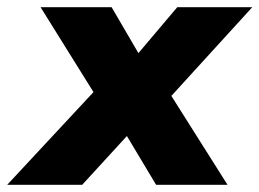

<svg xmlns="http://www.w3.org/2000/svg" viewBox="-79 -515 723 535"><path d="M-59 0 210 -289 211 -211 34 -495H232L323 -339H283L415 -495H624L365 -211L368 -296L555 0H356L256 -167H303L150 0Z"/></svg>

Font: Nunito Sans 11pt Black
Style: Italic
Weight: 900
Italic angle: -9°
Version: Version 3.101;gftools[0.9.27]